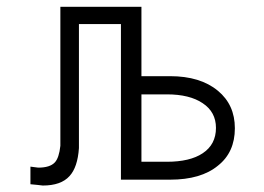

<svg xmlns="http://www.w3.org/2000/svg" viewBox="-20 -539 791 576"><path d="M404.3 -255.9H480.5Q548.8 -255.9 587.9 -229.5Q627.9 -203.1 627.9 -155.3Q627.9 -105.5 587.9 -79.1Q549.8 -53.7 480.5 -53.7H404.3ZM71.3 13.7 90.8 15.6 108.4 17.6Q163.1 17.6 188.5 -10.7Q212.9 -37.1 216.8 -94.7V-466.8H342.8V0H490.2Q583 0 633.8 -42Q684.6 -82 684.6 -154.3Q684.6 -224.6 633.8 -266.6Q581.1 -310.5 490.2 -310.5H404.3V-518.6H374H178.7H161.1V-101.6Q157.2 -65.4 144.5 -51.8Q129.9 -36.1 94.7 -36.1L71.3 -39.1Z"/></svg>

Font: Dotum
Style: Regular
Weight: 400
Version: Version 2.21